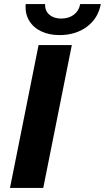

<svg xmlns="http://www.w3.org/2000/svg" viewBox="-20 -921 514 941"><path d="M29 0 169 -700H332L192 0ZM271 -749Q221 -749 182 -767.5Q143 -786 122.5 -820.5Q102 -855 106 -901H201Q200 -868 222 -849Q244 -830 280 -830Q317 -830 342 -849Q367 -868 373 -901H474Q461 -831 406 -790Q351 -749 271 -749Z"/></svg>

Font: MOST Montserrat
Style: Bold Italic
Weight: 700
Italic angle: -11.3°
Designer: Julieta Ulanovsky
Foundry: Julieta Ulanovsky
Version: Version 8.000;March 11, 2024;FontCreator 15.0.0.2926 64-bit